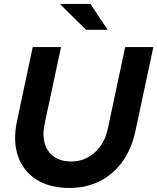

<svg xmlns="http://www.w3.org/2000/svg" viewBox="-20 -937 792 967"><path d="M329.4 9.6Q229.6 9.6 162.9 -32.9Q96.3 -75.4 70.3 -151.8Q44.4 -228.2 65.8 -328L144.8 -700H287.4L204.9 -314Q192.8 -256.9 205.5 -214Q218.2 -171.1 252.7 -147.4Q287.2 -123.7 338.9 -123.7Q407.1 -123.7 457.4 -169.2Q507.7 -214.8 523.5 -290.9L610.5 -700H752.3L662.2 -277.8Q642.9 -187.3 596.8 -123.1Q550.6 -59 482.7 -24.7Q414.7 9.6 329.4 9.6ZM413.4 -786.8 281.7 -917.1H435.5L522.2 -786.8Z"/></svg>

Font: Red Hat Display VF
Style: Italic
Weight: 300
Italic angle: -12°
Designer: Pentagram, MCKL
Foundry: Pentagram, MCKL
Version: Version 1.023